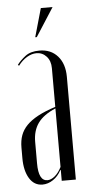

<svg xmlns="http://www.w3.org/2000/svg" viewBox="-50 -694 335 732"><g transform="rotate(-5 117.0 -327.5)"><path d="M15 -139Q15 -166 22.5 -186.5Q30 -207 46.5 -224Q63 -241 90 -255.5Q117 -270 157 -283V-431Q157 -459 141.5 -476Q126 -493 103 -493Q85 -493 66.5 -482Q48 -471 33 -451L29 -455Q41 -471 61 -486.5Q81 -502 115 -502Q159 -502 185 -472.5Q211 -443 211 -393V0H157V-41H155Q143 -18 123.5 -5Q104 8 83 8Q51 8 33 -21.5Q15 -51 15 -99ZM103 -7Q117 -7 131.5 -19Q146 -31 157 -53V-277Q110 -257 89.5 -228Q69 -199 69 -157V-74Q69 -7 103 -7ZM104 -554 135 -663H180L110 -554Z"/></g></svg>

Font: Moniqa Cond Display
Style: Regular
Weight: 400
Width: 3
Designer: Rajesh Rajput
Foundry: Rajesh Rajput
Version: Version 1.000